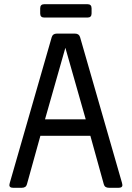

<svg xmlns="http://www.w3.org/2000/svg" viewBox="-20 -892 626 912"><path d="M190.4 -872.1H395.5Q415 -872.1 415 -852.5V-828.1Q415 -808.6 395.5 -808.6H190.4Q170.9 -808.6 170.9 -828.1V-852.5Q170.9 -872.1 190.4 -872.1ZM42.5 0Q24.4 0 24.4 -12.7Q24.4 -16.1 26.4 -22.9L225.6 -715.3Q230.5 -732.4 250 -732.4H335.9Q355.5 -732.4 360.4 -715.3L559.6 -22.9Q561.5 -16.1 561.5 -12.7Q561.5 0 543.5 0H497.6Q477.5 0 473.1 -16.6L409.2 -247.1H171.9L107.9 -16.6Q103.5 0 83.5 0ZM387.2 -325.2 290.5 -665 193.8 -325.2Z"/></svg>

Font: Simply Mono
Style: Book
Weight: 400
Designer: Wojciech Kalinowski "wmk69" (wmk69@o2.pl)
Foundry: Wojciech Kalinowski "wmk69" (wmk69@o2.pl)
Version: Version 1.0.0